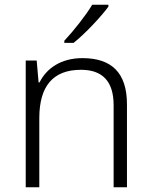

<svg xmlns="http://www.w3.org/2000/svg" viewBox="-20 -786 636 806"><path d="M435 -758V-766H367C341 -722 287 -654 250 -615V-606H289C339 -646 405 -717 435 -758ZM326 -542C236 -542 175 -499 146 -440H142L134 -532H88V0H145V-290C145 -425 203 -493 320 -493C409 -493 457 -446 457 -344V0H513V-348C513 -482 447 -542 326 -542Z"/></svg>

Font: Noto Sans Bengali Light
Style: Regular
Weight: 300
Designer: Jelle Bosma - Monotype Design Team
Foundry: Monotype Imaging Inc.
Version: Version 2.003